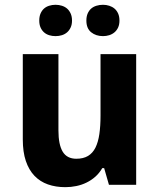

<svg xmlns="http://www.w3.org/2000/svg" viewBox="-20 -772 667 802"><path d="M435.1 0 415 -69.8H407.2Q395 -48.8 378.2 -33.9Q361.3 -19 341.3 -9.3Q321.3 0.5 298.8 5.1Q276.4 9.8 252.9 9.8Q212.9 9.8 180.2 -1.7Q147.5 -13.2 124 -37.6Q100.6 -62 87.9 -99.6Q75.2 -137.2 75.2 -189.9V-545.9H224.1V-227.1Q224.1 -168 241.9 -138.4Q259.8 -108.9 298.8 -108.9Q328.1 -108.9 347.7 -120.6Q367.2 -132.3 378.7 -155.3Q390.1 -178.2 395 -211.9Q399.9 -245.6 399.9 -289.1V-545.9H548.8V0ZM144 -686Q144 -703.1 149.4 -715.6Q154.8 -728 163.8 -736.1Q172.9 -744.1 185.3 -748Q197.8 -752 211.9 -752Q226.1 -752 238.5 -748Q251 -744.1 260.3 -736.1Q269.5 -728 275.1 -715.6Q280.8 -703.1 280.8 -686Q280.8 -669.4 275.1 -657.2Q269.5 -645 260.3 -637Q251 -628.9 238.5 -625Q226.1 -621.1 211.9 -621.1Q197.8 -621.1 185.3 -625Q172.9 -628.9 163.8 -637Q154.8 -645 149.4 -657.2Q144 -669.4 144 -686ZM340.8 -686Q340.8 -703.1 346.2 -715.6Q351.6 -728 360.8 -736.1Q370.1 -744.1 382.8 -748Q395.5 -752 410.2 -752Q423.8 -752 436.3 -748Q448.7 -744.1 458.3 -736.1Q467.8 -728 473.4 -715.6Q479 -703.1 479 -686Q479 -669.4 473.4 -657.2Q467.8 -645 458.3 -637Q448.7 -628.9 436.3 -625Q423.8 -621.1 410.2 -621.1Q380.9 -621.1 360.8 -637.2Q340.8 -653.3 340.8 -686Z"/></svg>

Font: Droid Sans
Style: Bold
Weight: 700
Foundry: Ascender Corporation
Version: Version 1.00 build 112